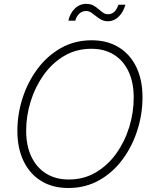

<svg xmlns="http://www.w3.org/2000/svg" viewBox="-20 -941 777 971"><path d="M325.7 9.8Q246.1 9.8 188.5 -25.6Q130.9 -61 99.4 -126Q67.9 -190.9 67.9 -278.8Q67.9 -363.8 94.2 -445.3Q120.6 -526.9 169.7 -592.8Q218.8 -658.7 288.1 -698Q357.4 -737.3 443.8 -737.3Q522.9 -737.3 580.8 -701.7Q638.7 -666 669.7 -601.3Q700.7 -536.6 700.7 -448.7Q700.7 -364.3 674.6 -282.2Q648.4 -200.2 599.6 -134.3Q550.8 -68.4 481.4 -29.3Q412.1 9.8 325.7 9.8ZM327.6 -33.2Q403.8 -33.2 464.6 -69.1Q525.4 -105 568.1 -164.8Q610.8 -224.6 633.5 -298.1Q656.2 -371.6 656.2 -447.3Q656.2 -523.9 630.1 -579.3Q604 -634.8 555.9 -664.6Q507.8 -694.3 442.4 -694.3Q365.7 -694.3 304.9 -658.4Q244.1 -622.6 201.2 -562.5Q158.2 -502.4 135.3 -429Q112.3 -355.5 112.3 -280.3Q112.3 -204.1 138.7 -148.7Q165 -93.3 213.4 -63.2Q261.7 -33.2 327.6 -33.2ZM525.9 -833.5Q506.3 -833.5 491.9 -841.6Q477.5 -849.6 465.3 -859.6Q453.1 -869.6 441.4 -877.4Q429.7 -885.3 415.5 -885.3Q395 -885.3 380.6 -871.6Q366.2 -857.9 360.8 -836.4H325.7Q334 -873.5 358.2 -897.5Q382.3 -921.4 416 -921.4Q437.5 -921.4 452.1 -913.3Q466.8 -905.3 478.3 -895Q489.7 -884.8 501 -877Q512.2 -869.1 526.4 -869.1Q544.4 -869.1 557.1 -880.4Q569.8 -891.6 579.1 -917H614.3Q603 -878.4 579.6 -856Q556.2 -833.5 525.9 -833.5Z"/></svg>

Font: Inter 20pt ExtraLight
Style: Italic
Weight: 250
Italic angle: -9.3988°
Version: Version 4.001;git-66647c0bb